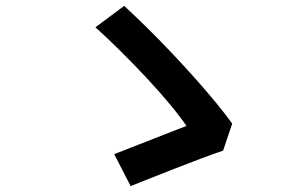

<svg xmlns="http://www.w3.org/2000/svg" viewBox="-20 -678 1040 654"><path d="M740 -165Q710 -155 667.5 -139Q625 -123 579 -105Q533 -87 492.5 -71Q452 -55 425 -44L369 -153Q392 -162 425.5 -175Q459 -188 494.5 -202Q530 -216 562 -228.5Q594 -241 615 -249Q595 -279 559 -322.5Q523 -366 478 -414Q433 -462 387.5 -507Q342 -552 305 -585L403 -658Q441 -623 483.5 -581Q526 -539 568.5 -494Q611 -449 650 -405Q689 -361 720 -323Q751 -285 771 -257Z"/></svg>

Font: Noto Sans HK SemiBold
Style: Regular
Weight: 600
Version: Version 2.004-H2;hotconv 1.0.118;makeotfexe 2.5.65603